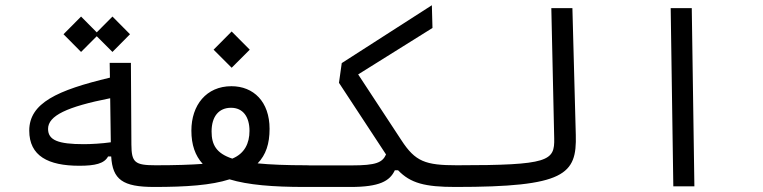

<svg xmlns="http://www.w3.org/2000/svg" viewBox="-20 -725 2970 747"><path d="M288.6 -80.1C349.6 -80.1 385.7 -88.4 400.4 -116.2H412.6C418 -26.4 457 2.4 580.1 2.4C613.3 2.4 622.1 -13.2 622.1 -44.9C622.1 -73.7 613.3 -82 585.9 -82C504.4 -82 491.7 -92.8 491.2 -162.6L489.3 -480.5H406.7L407.7 -422.9C202.6 -374 93.8 -324.2 93.8 -216.8C93.8 -118.2 167.5 -80.1 288.6 -80.1ZM408.7 -342.8 411.1 -171.4C377 -166.5 334 -164.1 305.7 -164.1C206.1 -164.1 167 -179.7 167 -223.6C167 -274.9 240.7 -309.6 408.7 -342.8ZM417.5 -522.9 485.8 -591.8 417.5 -660.6 356.4 -599.1 295.4 -660.6 227.1 -591.8 295.4 -522.9 356.4 -584Z M579.1 2.4C705.6 2.4 801.8 -4.4 873 -27.3C944.8 -5.4 1042 2.4 1164.6 2.4C1199.7 2.4 1220.7 -8.3 1220.7 -43C1220.7 -72.3 1206.1 -82 1172.9 -82C1094.2 -82 1031.7 -84.5 982.4 -89.4C1014.6 -122.6 1028.8 -165.5 1028.8 -223.6C1028.8 -329.6 966.3 -389.6 880.4 -389.6C782.7 -389.6 724.6 -315.9 724.6 -216.8C724.6 -161.6 739.3 -119.6 768.6 -87.4C722.2 -84 662.1 -82 585.9 -82ZM883.8 -107.9C821.3 -128.4 803.2 -162.1 803.2 -213.4C803.2 -272 831.5 -305.7 878.9 -305.7C925.3 -305.7 950.7 -270.5 950.7 -215.8C950.7 -167 931.2 -127.4 883.8 -107.9ZM881.3 -461.4 951.7 -531.7 881.3 -602.5 811 -531.7Z M1752 2.4C1766.1 2.4 1781.2 -8.8 1781.2 -45.9C1781.2 -65.4 1773.4 -82 1757.8 -82C1634.8 -82 1595.7 -96.2 1541.5 -179.7L1373.5 -435.5L1662.6 -616.2L1660.2 -704.6L1309.6 -479.5L1298.8 -402.8L1481.9 -124C1467.8 -92.8 1443.8 -81.5 1348.1 -81.5H1171.9L1166 2.4H1343.8C1456.5 2.4 1496.6 -20.5 1516.1 -62.5H1528.8C1577.1 -12.2 1633.3 2.4 1752 2.4Z M1752 2.4C2178.2 2.4 2224.6 -45.9 2220.2 -200.2L2207 -693.4H2125L2136.2 -187C2138.2 -98.6 2117.2 -82 1757.8 -82C1738.3 -82 1724.1 -72.8 1724.1 -41C1724.1 -12.7 1732.9 2.4 1752 2.4Z M2599.6 0H2681.6L2671.4 -693.4H2589.4Z"/></svg>

Font: Cascadia Code SemiLight
Style: Regular
Weight: 350
Monospace: yes
Designer: Aaron Bell
Foundry: Saja Typeworks
Version: Version 2404.023